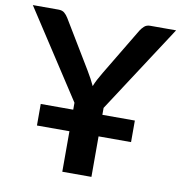

<svg xmlns="http://www.w3.org/2000/svg" viewBox="-81 -798 824 873"><g transform="rotate(10 331.0 -361.5)"><path d="M264 -286.5V-318.5L0.5 -723H119Q136.5 -723 146.5 -714.5Q156.5 -706 164.5 -693L296.5 -474.5Q308 -455 316.8 -439Q325.5 -423 332.5 -407.5Q338.5 -423 347 -439.2Q355.5 -455.5 367 -474.5L498 -693Q504.5 -703.5 515 -713.2Q525.5 -723 542.5 -723H662L398.5 -318.5V-286.5H548.5V-187H398.5V0H264V-187H114V-286.5Z"/></g></svg>

Font: Lato
Style: Bold
Weight: 700
Designer: Lukasz Dziedzic
Foundry: tyPoland Lukasz Dziedzic
Version: Version 2.007; 2014-02-27